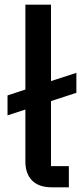

<svg xmlns="http://www.w3.org/2000/svg" viewBox="-20 -797 346 817"><path d="M200 0Q145 0 116.5 -29Q88 -58 88 -110V-331L12 -306V-391L88 -416V-777H197V-452L305 -487V-402L197 -367V-90H273V0Z"/></svg>

Font: IBM Plex Sans JP Medium
Style: Regular
Weight: 500
Designer: Mike Abbink; Paul van der Laan; Pieter van Rosmalen; Wujin Sim; Yejin Wi; Jinhee Kim; Boomi Park; Yona Kim; Kichan Ma
Foundry: Sandoll Inc.
Version: Version 1.001